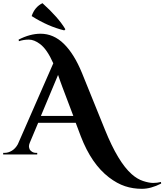

<svg xmlns="http://www.w3.org/2000/svg" viewBox="-48 -971 1033 1207"><path d="M363 -787 356 -780Q255 -804 151 -870Q170 -927 219 -951Q320 -860 363 -787ZM965 183Q900 216 844 216Q788 216 738 199.5Q688 183 637 144Q527 60 460 -114L428 -199H192L139 -73Q134 -60 134 -52Q134 -44 137.5 -34.5Q141 -25 152.5 -17.5Q164 -10 178 -10H186V0H-28V-10H-19Q4 -10 26.5 -23.5Q49 -37 64 -64L287 -573Q248 -661 204 -694Q167 -722 133.5 -722Q100 -722 71 -712L69 -722Q141 -759 207 -759Q289 -759 354 -695Q418 -632 467 -513L612 -155Q694 48 780 124Q815 155 852 167Q889 179 914.5 179Q940 179 964 173ZM209 -242H413L343 -427Q338 -441 329 -465.5Q320 -490 317 -500Z"/></svg>

Font: Cinzel Decorative
Style: Bold
Weight: 700
Version: Version 1.002;PS 001.002;hotconv 1.0.56;makeotf.lib2.0.21325